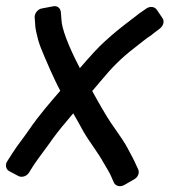

<svg xmlns="http://www.w3.org/2000/svg" viewBox="-39 -576 563 637"><path d="M267 -274C274 -282 286 -296 295 -307C332 -352 365 -385 407 -417C429 -434 449 -451 464 -460C465 -460 465 -461 466 -462L491 -481C502 -489 508 -505 500 -516L481 -544C474 -554 459 -556 447 -548L421 -530C421 -530 421 -529 420 -529L394 -509C364 -486 343 -470 308 -438C289 -421 263 -393 226 -350C186 -426 166 -483 165 -509L163 -535C162 -549 151 -558 137 -555L100 -548C87 -546 75 -532 76 -518L78 -492C78 -484 80 -477 81 -471C90 -429 95 -419 129 -341C141 -315 150 -295 161 -275C127 -235 94 -199 55 -142C35 -113 21 -97 3 -69L-15 -41C-22 -31 -21 -15 -8 -8L22 8C31 13 48 11 57 -3L74 -30C93 -58 111 -80 139 -120C153 -139 178 -170 204 -200C215 -181 229 -156 237 -141C257 -106 288 -67 304 -37C315 -18 320 -11 327 3L339 30C345 42 360 45 373 38L406 19C419 12 425 -3 419 -15L407 -41C397 -62 394 -65 384 -85C377 -99 359 -126 328 -170C316 -187 286 -239 267 -274Z"/></svg>

Font: Reckless Catfish
Style: HeavyIt
Weight: 400
Foundry: Cannot Into Space Fonts
Version: Version 0.2894